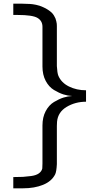

<svg xmlns="http://www.w3.org/2000/svg" viewBox="-20 -770 540 1040"><path d="M52 189Q54 189 58 189Q87 189 104.5 188Q122 187 148.5 183.5Q175 180 190 169.5Q205 159 209 143Q210 138 210 116V-90Q210 -135 227.5 -168Q245 -201 272.5 -217.5Q300 -234 324 -241.5Q348 -249 371 -250Q348 -251 324 -258.5Q300 -266 272.5 -282.5Q245 -299 227.5 -332Q210 -365 210 -410V-625Q210 -657 183 -673Q156 -689 75 -689H52V-750H101Q130 -749 142.5 -748.5Q155 -748 175 -744Q195 -740 214 -731Q228 -725 240 -717Q252 -709 259.5 -702Q267 -695 272.5 -685.5Q278 -676 280.5 -670Q283 -664 285 -654.5Q287 -645 287.5 -641Q288 -637 288 -628.5Q288 -620 288 -619V-412Q290 -375 296 -360Q312 -322 353.5 -301.5Q395 -281 446 -281V-219Q388 -219 341 -191Q294 -163 289 -111L288 -88V119Q286 159 279 174Q260 212 213.5 231Q167 250 105 250H52Z"/></svg>

Font: CMU Sans Serif
Style: Medium
Weight: 500
Version: Version 0.7.0